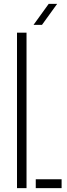

<svg xmlns="http://www.w3.org/2000/svg" viewBox="-20 -968 345 988"><path d="M67.5 0V-800H116.5V0ZM164 0V-45.5H297V0ZM152.5 -840 230.5 -948H274L196 -840Z"/></svg>

Font: Big Shoulders Stencil Text ExtraLight
Style: Regular
Weight: 250
Version: Version 2.001